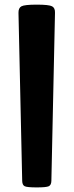

<svg xmlns="http://www.w3.org/2000/svg" viewBox="-20 -607 319 832"><path d="M139.2 205.1Q98.1 205.1 87.4 200.2Q76.7 195.3 76.2 177.2L60.1 -551.3Q59.6 -572.3 72.8 -579.6Q85.9 -586.9 139.2 -586.9Q192.4 -586.9 205.8 -579.6Q219.2 -572.3 218.3 -551.3L202.6 177.2Q202.1 195.3 190.9 200.2Q179.7 205.1 139.2 205.1Z"/></svg>

Font: Denk One
Style: Regular
Weight: 400
Designer: Irina Smirnova, Eben Sorkin
Foundry: Sorkin Type Co.f
Version: Version 1.004; ttfautohint (v1.8.4.7-5d5b);gftools[0.9.23]